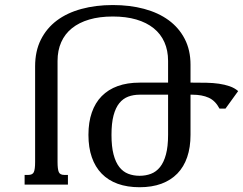

<svg xmlns="http://www.w3.org/2000/svg" viewBox="-20 -747 984 777"><path d="M122.1 -478.5Q122.1 -540 145.3 -586.4Q168.5 -632.8 210.2 -664.1Q252 -695.3 309.8 -710.9Q367.7 -726.6 436.5 -726.6Q505.4 -726.6 563 -711.2Q620.6 -695.8 662.4 -665.3Q704.1 -634.8 727.5 -589.6Q751 -544.4 751 -484.9V-412.6H761.2Q789.1 -412.6 815.7 -412.1Q842.3 -411.6 866 -408.2Q889.6 -404.8 909.4 -397.9Q929.2 -391.1 943.8 -378.4L892.6 -307.6H868.2Q851.6 -339.4 824.5 -351.6Q797.4 -363.8 758.3 -363.8H751V-201.2Q751 -150.4 737.5 -111.1Q724.1 -71.8 697.8 -44.7Q671.4 -17.6 633.1 -3.4Q594.7 10.7 544.9 10.7Q495.1 10.7 456.5 -3.2Q418 -17.1 391.6 -44.2Q365.2 -71.3 351.6 -110.6Q337.9 -149.9 337.9 -201.2Q337.9 -252.4 351.6 -291.7Q365.2 -331.1 391.6 -357.9Q418 -384.8 456.5 -398.7Q495.1 -412.6 544.9 -412.6H660.2V-500.5Q660.2 -543 645.3 -576.4Q630.4 -609.9 601.8 -632.8Q573.2 -655.8 531.7 -668Q490.2 -680.2 436.5 -680.2Q382.8 -680.2 341.3 -668Q299.8 -655.8 271.2 -632.8Q242.7 -609.9 227.8 -576.4Q212.9 -543 212.9 -500.5V-91.8Q212.9 -63 217.8 -51Q222.7 -39.1 240.2 -39.1H254.9V0H79.6V-39.1H94.2Q111.8 -39.1 116.9 -50.5Q122.1 -62 122.1 -91.3ZM431.2 -201.2Q431.2 -153.8 439.5 -122.1Q447.8 -90.3 462.9 -71Q478 -51.8 499 -43.7Q520 -35.6 544.9 -35.6Q569.8 -35.6 591.1 -43.7Q612.3 -51.8 627.7 -71Q643.1 -90.3 651.6 -122.1Q660.2 -153.8 660.2 -201.2V-363.8H544.9Q520 -363.8 499 -356Q478 -348.1 462.9 -329.6Q447.8 -311 439.5 -279.8Q431.2 -248.5 431.2 -201.2Z"/></svg>

Font: Arian AMU Serif
Style: Regular
Weight: 400
Designer: Ruben Hakobyan (Tarumian)
Foundry: Ruben Hakobyan (Tarumian)
Version: Version 1.002